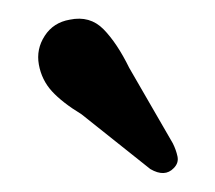

<svg xmlns="http://www.w3.org/2000/svg" viewBox="-20 -657 230 205"><path d="M118 -584.5 164.5 -504Q168 -497 169.5 -490Q171 -483 165.5 -477.5Q156 -467.5 140.5 -476.5L67 -535Q46.5 -547.5 35.5 -559.5Q24.5 -571.5 21.5 -588Q18.5 -604.5 27.8 -618.8Q37 -633 54.5 -636Q76 -640.5 90.5 -625.8Q105 -611 118 -584.5Z"/></svg>

Font: Fraunces 144pt SuperSoft
Style: Regular
Weight: 400
Version: Version 1.000;[b76b70a41]